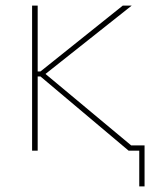

<svg xmlns="http://www.w3.org/2000/svg" viewBox="-20 -540 553 688"><path d="M95 0H115V-266H125L441 0H479V128H498V-19H450L143 -275L452 -520H420L125 -284H115V-520H95Z"/></svg>

Font: Fixel Text Thin
Style: Regular
Weight: 100
Width: 4
Designer: AlfaBravo + MacPaw
Foundry: Kyrylo Tkachov, Marchela Mozhyna, Serhii Makarenko, Maria Weinstein, Zakhar Kryvoshyya
Version: Version 1.211